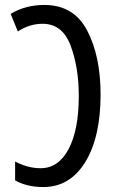

<svg xmlns="http://www.w3.org/2000/svg" viewBox="-20 -745 474 775"><path d="M155 10Q262 10 324 -90.5Q386 -191 386 -364Q386 -518 332 -621.5Q278 -725 159 -725Q83 -725 23 -689L52 -618Q99 -649 152 -649Q232 -649 265 -561Q298 -473 298 -357Q298 -221 257 -143.5Q216 -66 144 -66Q116 -66 90 -73.5Q64 -81 41 -93V-17Q88 10 155 10Z"/></svg>

Font: Noto Sans Display Condensed
Style: Regular
Weight: 400
Width: 3
Designer: Monotype Design Team
Foundry: Monotype Imaging Inc.
Version: Version 1.900